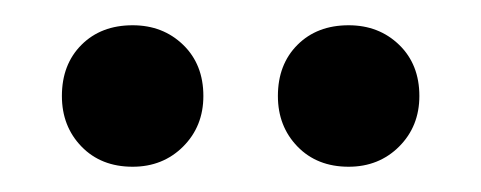

<svg xmlns="http://www.w3.org/2000/svg" viewBox="-20 -733 381 152"><path d="M200 -657Q200 -682 215.5 -697.5Q231 -713 256 -713Q280 -713 296 -697.5Q312 -682 312 -657Q312 -633 296 -617Q280 -601 256 -601Q231 -601 215.5 -617Q200 -633 200 -657ZM29 -657Q29 -682 44.5 -697.5Q60 -713 85 -713Q109 -713 125 -697.5Q141 -682 141 -657Q141 -633 125 -617Q109 -601 85 -601Q60 -601 44.5 -617Q29 -633 29 -657Z"/></svg>

Font: Amber EN
Style: Regular
Weight: 400
Designer: Jeremy Tribby
Foundry: Tribby Type Co.
Version: Version 1.403 November 24, 2021